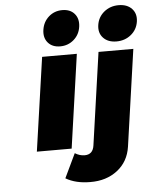

<svg xmlns="http://www.w3.org/2000/svg" viewBox="-64 -856 894 1111"><g transform="rotate(-5 383.0 -300.5)"><path d="M122.1 0 200.2 -543.9H401.9L324.2 0ZM239.3 -624.3Q214.4 -653.3 221.2 -699.2Q228 -745.1 261 -774.2Q293.9 -803.2 339.8 -803.2Q385.7 -803.2 410.6 -774.2Q435.5 -745.1 429.2 -699.2Q422.9 -653.3 389.4 -624.3Q356 -595.2 310.1 -595.2Q264.2 -595.2 239.3 -624.3ZM272.9 168 339.8 27.8Q367.2 44.9 396 44.9Q443.8 44.9 451.2 -6.8L527.8 -543.9H730L649.9 17.1Q637.2 103.5 572.8 153.3Q508.3 203.1 415 202.1Q330.6 202.1 272.9 168ZM560.5 -624.3Q533.2 -653.3 540 -699.2Q546.9 -745.1 582.3 -774.2Q617.7 -803.2 667 -803.2Q716.3 -803.2 743.7 -774.2Q771 -745.1 764.2 -699.2Q757.3 -653.3 721.9 -624.3Q686.5 -595.2 637.2 -595.2Q587.9 -595.2 560.5 -624.3Z"/></g></svg>

Font: Trueno ExtraBold
Style: Italic
Weight: 800
Designer: Julieta Ulanovsky
Foundry: Julieta Ulanovsky
Version: Version 3.001b | FøM Fix